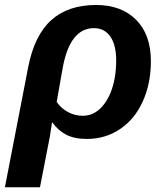

<svg xmlns="http://www.w3.org/2000/svg" viewBox="-43 -559 668 786"><path d="M350.1 -538.6Q454.1 -538.6 514.4 -477.8Q574.7 -417 574.7 -308.6Q574.7 -217.8 542 -145Q509.3 -71.8 449 -31Q388.7 9.8 313 9.8Q261.2 9.8 228 -7.6Q194.8 -24.9 171.9 -57.1H169.9L161.1 0L120.6 207.5H-22.9L72.3 -283.7Q97.7 -414.1 166.5 -476.3Q235.4 -538.6 350.1 -538.6ZM341.8 -443.8Q242.7 -443.8 213.4 -279.3L189 -141.6Q207.5 -115.2 235.6 -100.1Q263.7 -85 295.9 -85Q347.7 -85 383.8 -133.3Q399.4 -153.8 410.2 -180.9Q420.9 -208 426.8 -241Q432.6 -273.9 432.6 -311Q432.6 -375.5 408.4 -409.7Q384.3 -443.8 341.8 -443.8Z"/></svg>

Font: Arimo
Style: Italic
Weight: 400
Italic angle: -12°
Designer: Steve Matteson
Foundry: Monotype Imaging Inc.
Version: Version 1.33